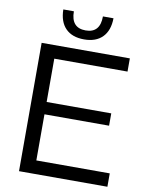

<svg xmlns="http://www.w3.org/2000/svg" viewBox="-100 -1004 821 1074"><g transform="rotate(10 311.0 -467.0)"><path d="M84 0V-729H585V-654H169V-408H536V-338H169V-76H586V0ZM314 -789Q246 -789 209 -826.5Q172 -864 171 -934H231Q231 -840 314 -840Q396 -840 396 -934H456Q455 -864 418 -826.5Q381 -789 314 -789Z"/></g></svg>

Font: Mona Sans
Style: Regular
Weight: 400
Designer: Deni Anggara
Foundry: GitHub
Version: Version 2.000;Glyphs 3.2.3 (3260)